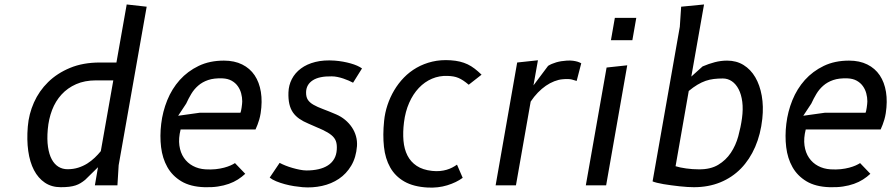

<svg xmlns="http://www.w3.org/2000/svg" viewBox="-20 -830 3992 860"><path d="M410.5 -470Q359.5 -470 321 -453Q282.5 -436 255.5 -406.5Q228.5 -377 213.2 -337Q198 -297 194 -251Q190 -205.5 195 -171.8Q200 -138 212 -116Q224 -94 242 -83Q260 -72 282.5 -72Q308.5 -72 330.5 -79Q352.5 -86 370.8 -97.5Q389 -109 404.2 -123.5Q419.5 -138 431.5 -153L487.5 -470ZM405 0 419 -81 361.5 -24.5Q351 -16 340.8 -9.8Q330.5 -3.5 318.2 0.5Q306 4.5 290 6.5Q274 8.5 252 8.5Q211 8.5 181 -11.8Q151 -32 132.2 -68Q113.5 -104 106.5 -153.8Q99.5 -203.5 104.5 -263Q109 -319 132 -370.8Q155 -422.5 195.5 -462.2Q236 -502 294 -526Q352 -550 427 -550H501.5L547.5 -810L637 -800L511.5 -90L506 0Z M1078.5 -51.5Q1063.5 -37.5 1045.5 -26Q1027.5 -14.5 1005 -6.5Q982.5 1.5 955.5 5.5Q928.5 9.5 896 8.5Q833 6.5 792.2 -18Q751.5 -42.5 729.5 -81.8Q707.5 -121 701.5 -171Q695.5 -221 702 -275Q708.5 -330 729.2 -381.2Q750 -432.5 785.2 -471.8Q820.5 -511 869.8 -534.8Q919 -558.5 983 -558.5Q1030 -558.5 1064.8 -541.2Q1099.5 -524 1120.5 -492.8Q1141.5 -461.5 1148.5 -418.2Q1155.5 -375 1147.5 -323Q1145 -307.5 1141.2 -294.5Q1137.5 -281.5 1133.5 -271.5Q1129 -260 1124.5 -250H789Q779 -210.5 783.5 -178.2Q788 -146 803.8 -123Q819.5 -100 844.2 -86.8Q869 -73.5 900 -71.5Q925 -70 946 -72.2Q967 -74.5 983.8 -79Q1000.5 -83.5 1012.8 -89Q1025 -94.5 1032.5 -99.5ZM1057 -325Q1058 -326.5 1059.5 -333Q1061 -339.5 1062.2 -347.8Q1063.5 -356 1064.2 -363.8Q1065 -371.5 1065 -376Q1065 -394 1060.2 -411.8Q1055.5 -429.5 1045 -444.2Q1034.5 -459 1017.5 -468.5Q1000.5 -478 976.5 -479Q938.5 -480.5 912.2 -471.5Q886 -462.5 867.5 -446.2Q849 -430 836.5 -409Q824 -388 814 -366L778 -311.5L874.5 -325Z M1561.5 -459.5Q1553 -464 1541.8 -469Q1530.5 -474 1517.8 -478.2Q1505 -482.5 1491.8 -485.2Q1478.5 -488 1466 -488Q1409.5 -489 1380.8 -470.2Q1352 -451.5 1351 -417.5Q1350.5 -396 1358.8 -383.2Q1367 -370.5 1384 -360.8Q1401 -351 1426.5 -341.5Q1452 -332 1486 -317.5Q1508 -308 1525.8 -293.2Q1543.5 -278.5 1556 -260Q1568.5 -241.5 1574.5 -220Q1580.5 -198.5 1579 -175.5Q1575 -124.5 1553.2 -88Q1531.5 -51.5 1498 -29Q1464.5 -6.5 1422.2 2.8Q1380 12 1335.5 8.5Q1318.5 7 1297.5 3.8Q1276.5 0.5 1256 -5Q1235.5 -10.5 1217.2 -18Q1199 -25.5 1188 -34.5L1232.5 -100.5Q1243.5 -94.5 1258.5 -88.5Q1273.5 -82.5 1290 -77.8Q1306.5 -73 1323 -69.8Q1339.5 -66.5 1353 -66.5Q1382 -66.5 1406.2 -72Q1430.5 -77.5 1448.2 -88.8Q1466 -100 1476.5 -117.8Q1487 -135.5 1488.5 -160Q1490 -183 1484.5 -198Q1479 -213 1464.2 -225Q1449.5 -237 1424.2 -248.8Q1399 -260.5 1361 -276.5Q1338 -286 1320.8 -298Q1303.5 -310 1292.2 -326.2Q1281 -342.5 1276 -364.5Q1271 -386.5 1272 -416Q1273 -448 1287.2 -475.8Q1301.5 -503.5 1328 -523.2Q1354.5 -543 1392.5 -552.5Q1430.5 -562 1479.5 -558.5Q1498.5 -557 1516.5 -553.8Q1534.5 -550.5 1550.5 -546Q1566.5 -541.5 1579.5 -535.8Q1592.5 -530 1601.5 -523.5Z M2079.5 -450.5Q2066.5 -461.5 2055.2 -469Q2044 -476.5 2033.2 -481Q2022.5 -485.5 2010.8 -487.5Q1999 -489.5 1985 -490Q1948 -491.5 1915 -477.5Q1882 -463.5 1856 -436Q1830 -408.5 1812.8 -369.5Q1795.5 -330.5 1789.5 -282Q1784 -238 1787.2 -200Q1790.5 -162 1805 -133.5Q1819.5 -105 1846.5 -87Q1873.5 -69 1915.5 -64.5Q1934.5 -62.5 1950.5 -64Q1966.5 -65.5 1980.2 -69.5Q1994 -73.5 2005.5 -79.5Q2017 -85.5 2027 -92.5L2052.5 -33.5Q2024 -12.5 1983.2 0Q1942.5 12.5 1895.5 10Q1832 6.5 1791 -17Q1750 -40.5 1727.8 -80Q1705.5 -119.5 1699.8 -172.5Q1694 -225.5 1700.5 -288.5Q1704 -324.5 1715.5 -359.2Q1727 -394 1745.5 -425.2Q1764 -456.5 1789.2 -482.5Q1814.5 -508.5 1846.5 -526.8Q1878.5 -545 1916.5 -554Q1954.5 -563 1998.5 -560Q2021.5 -558.5 2040 -554Q2058.5 -549.5 2074.8 -541.8Q2091 -534 2106 -522.5Q2121 -511 2137 -495.5Z M2500 -475Q2482 -473.5 2462.8 -466Q2443.5 -458.5 2425 -445.8Q2406.5 -433 2389.2 -415.2Q2372 -397.5 2357 -375L2291 0H2200L2296.5 -550L2389.5 -560L2369.5 -447.5L2435 -535Q2450 -544.5 2471.5 -550.8Q2493 -557 2518.5 -558.5Q2535 -559.5 2547.2 -557.8Q2559.5 -556 2567.5 -553.5Q2576.5 -550.5 2583.5 -546.5L2563 -467.5Q2556 -470 2541.5 -473.8Q2527 -477.5 2500 -475Z M2695 0H2604L2697 -527.5L2789.5 -537.5ZM2734 -750H2830L2812.5 -650H2716.5Z M3006 -85.5Q3015 -82.5 3027.2 -80Q3039.5 -77.5 3053.2 -75.5Q3067 -73.5 3081.8 -72.5Q3096.5 -71.5 3110.5 -71.5Q3162.5 -71 3197 -91.8Q3231.5 -112.5 3253.5 -145.5Q3275.5 -178.5 3286.8 -219.5Q3298 -260.5 3303.5 -300.5Q3309 -341 3304.8 -374Q3300.5 -407 3288.5 -430.2Q3276.5 -453.5 3258.2 -466Q3240 -478.5 3217.5 -478.5Q3196 -478.5 3177.2 -476.2Q3158.5 -474 3140.5 -467.8Q3122.5 -461.5 3104 -450.5Q3085.5 -439.5 3065 -422.5ZM3025 -710 3031 -800 3133.5 -810 3076.5 -487 3127 -532.5Q3155 -544.5 3182 -551.5Q3209 -558.5 3237 -558.5Q3278.5 -558.5 3310.5 -538.8Q3342.5 -519 3363 -484Q3383.5 -449 3392 -401.2Q3400.5 -353.5 3394.5 -298Q3387 -228.5 3362.5 -172Q3338 -115.5 3298.8 -75.2Q3259.5 -35 3206.2 -13.2Q3153 8.5 3088 8.5Q3075.5 8.5 3059 7.5Q3042.5 6.5 3024.2 4.5Q3006 2.5 2987.2 0Q2968.5 -2.5 2952.2 -5.2Q2936 -8 2923 -11.2Q2910 -14.5 2903 -17.5Z M3878.5 -51.5Q3863.5 -37.5 3845.5 -26Q3827.5 -14.5 3805 -6.5Q3782.5 1.5 3755.5 5.5Q3728.5 9.5 3696 8.5Q3633 6.5 3592.2 -18Q3551.5 -42.5 3529.5 -81.8Q3507.5 -121 3501.5 -171Q3495.5 -221 3502 -275Q3508.5 -330 3529.2 -381.2Q3550 -432.5 3585.2 -471.8Q3620.5 -511 3669.8 -534.8Q3719 -558.5 3783 -558.5Q3830 -558.5 3864.8 -541.2Q3899.5 -524 3920.5 -492.8Q3941.5 -461.5 3948.5 -418.2Q3955.5 -375 3947.5 -323Q3945 -307.5 3941.2 -294.5Q3937.5 -281.5 3933.5 -271.5Q3929 -260 3924.5 -250H3589Q3579 -210.5 3583.5 -178.2Q3588 -146 3603.8 -123Q3619.5 -100 3644.2 -86.8Q3669 -73.5 3700 -71.5Q3725 -70 3746 -72.2Q3767 -74.5 3783.8 -79Q3800.5 -83.5 3812.8 -89Q3825 -94.5 3832.5 -99.5ZM3857 -325Q3858 -326.5 3859.5 -333Q3861 -339.5 3862.2 -347.8Q3863.5 -356 3864.2 -363.8Q3865 -371.5 3865 -376Q3865 -394 3860.2 -411.8Q3855.5 -429.5 3845 -444.2Q3834.5 -459 3817.5 -468.5Q3800.5 -478 3776.5 -479Q3738.5 -480.5 3712.2 -471.5Q3686 -462.5 3667.5 -446.2Q3649 -430 3636.5 -409Q3624 -388 3614 -366L3578 -311.5L3674.5 -325Z"/></svg>

Font: B612
Style: Italic
Weight: 400
Italic angle: -10°
Designer: Nicolas Chauveau, Thomas Paillot, Jonathan Favre-Lamarine, Jean-Luc Vinot
Foundry: AIRBUS
Version: Version 1.008